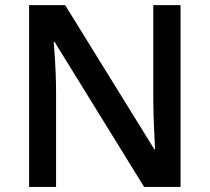

<svg xmlns="http://www.w3.org/2000/svg" viewBox="-20 -734 823 754"><path d="M689 0H545.9L194.8 -568.8H190.9L193.4 -537.1Q200.2 -446.3 200.2 -371.1V0H94.2V-713.9H235.8L585.9 -147.9H588.9Q587.9 -159.2 585 -229.7Q582 -300.3 582 -339.8V-713.9H689Z"/></svg>

Font: f1_46894          
Style: Regular
Weight: 600
Foundry: Ascender Corporation
Version: Version 1.10